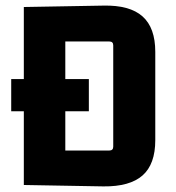

<svg xmlns="http://www.w3.org/2000/svg" viewBox="-20 -660 629 685"><path d="M370 -512H213V-123H370Q384 -123 384 -137V-498Q384 -512 370 -512ZM65 0V-635L349 -640Q443 -642 488.5 -601.5Q534 -561 534 -475V-160Q534 -74 488.5 -34Q443 6 349 5ZM297 -378V-263H20V-378Z"/></svg>

Font: Gemunu Libre ExtraLight ExtraBold
Style: Regular
Weight: 800
Version: Version 1.100